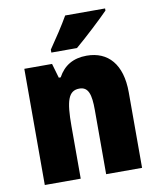

<svg xmlns="http://www.w3.org/2000/svg" viewBox="-85 -899 742 900"><g transform="rotate(-10 285.5 -449.0)"><path d="M477 -822V-832H287C262 -788 226 -734 193 -686V-672H315C366 -715 443 -787 477 -822ZM353 -629C289 -629 244 -602 216 -550H207L187 -619H55V-66H226V-316C226 -436 240 -483 293 -483C336 -483 347 -445 347 -372V-66H518V-426C518 -559 455 -629 353 -629Z"/></g></svg>

Font: Noto Sans Malayalam UI Condensed Black
Style: Regular
Weight: 900
Width: 3
Designer: Jelle Bosma - Monotype Design Team
Foundry: Monotype Imaging Inc.
Version: Version 2.104